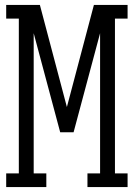

<svg xmlns="http://www.w3.org/2000/svg" viewBox="-20 -755 540 775"><path d="M5 0V-55H56V-680H5V-735H141L250 -323L359 -735H495V-680H444V-55H495V0H333V-55H384V-621L277 -221H223L116 -621V-55H167V0Z"/></svg>

Font: Iosevka Slab Light
Style: Regular
Weight: 300
Monospace: yes
Designer: Belleve Invis
Foundry: Belleve Invis
Version: Version 11.1.0; ttfautohint (v1.8.3)